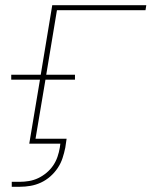

<svg xmlns="http://www.w3.org/2000/svg" viewBox="-20 -550 640 735"><path d="M25 165V146H56Q73 146 91 143Q109 140 126 132Q143 124 158 111.5Q173 99 183.5 83.5Q194 68 200 50.5Q206 33 209 15L211 0H92L133 -245H23V-264H136L180 -530H540L537 -511H198L157 -264H267V-245H154L116 -19H235L230 15Q226 35 219.5 55Q213 75 201 93Q189 111 172.5 125.5Q156 140 136.5 149Q117 158 96.5 161.5Q76 165 56 165Z"/></svg>

Font: Iosevka Curly ThExObl
Style: Regular
Weight: 100
Width: 7
Italic angle: -9°
Monospace: yes
Designer: Belleve Invis
Foundry: Belleve Invis
Version: Version 11.1.0; ttfautohint (v1.8.3)